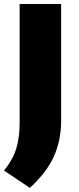

<svg xmlns="http://www.w3.org/2000/svg" viewBox="-25 -760 396 958"><path d="M-5 91Q37.5 39.5 55.2 -15.5Q73 -70.5 73 -150V-740H280V-154Q279 -57.5 243.5 21.2Q208 100 124 177.5Z"/></svg>

Font: Encode Sans Expanded ExtraBold
Style: Regular
Weight: 800
Width: 7
Designer: Multiple Designers
Foundry: Impallari Type
Version: Version 2.000